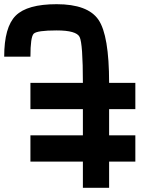

<svg xmlns="http://www.w3.org/2000/svg" viewBox="-20 -895 790 915"><path d="M500 -500H625V-375H500V-250H625V-125H500V0H375V-125H125V-250H375V-375H125V-500H375Q375 -687.5 359.4 -718.8Q343.8 -750 250 -750Q156.2 -750 140.6 -734.4Q125 -718.8 125 -625H0Q0 -765.6 54.7 -820.3Q109.4 -875 250 -875Q398.4 -875 449.2 -800.8Q500 -726.6 500 -500Z"/></svg>

Font: CraftyPE
Style: Regular
Weight: 400
Designer: Erek Butcher
Foundry: Haunted Coop
Version: Version 0.018;April 4, 2024;FontCreator 15.0.0.2962 64-bit